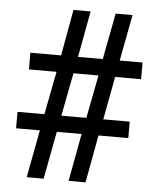

<svg xmlns="http://www.w3.org/2000/svg" viewBox="-52 -759 662 803"><g transform="rotate(5 279.5 -357.0)"><path d="M90 0 128 -200H28V-269H141L176 -450H60V-520H189L224 -714H296L260 -520H364L401 -714H472L435 -520H531V-450H422L388 -269H499V-200H374L337 0H266L303 -200H199L161 0ZM212 -269H317L352 -450H247Z"/></g></svg>

Font: Noto Serif Tamil
Style: Regular
Weight: 400
Designer: Indian Type Foundry, Tom Grace, and the Monotype Design Team
Foundry: Monotype Imaging Inc.
Version: Version 2.003